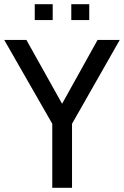

<svg xmlns="http://www.w3.org/2000/svg" viewBox="-26 -889 588 909"><path d="M221.5 0V-303L-6 -700H99L288.5 -361H247.5L436 -700H541L315 -303V0ZM138.5 -794V-869H223.5V-794ZM311.5 -794V-869H396.5V-794Z"/></svg>

Font: Cabin
Style: Regular
Weight: 400
Width: 4
Designer: Pablo Impallari
Foundry: Pablo Impallari. http://www.impallari.com Igino Marini. http://www.ikern.com
Version: Version 3.001